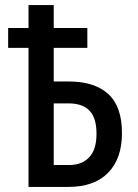

<svg xmlns="http://www.w3.org/2000/svg" viewBox="-20 -734 540 754"><path d="M92 0V-546H12V-624H92V-714H191V-624H323V-546H191V-414H251Q351 -414 405 -365Q459 -316 459 -211Q459 -111 404.5 -55.5Q350 0 249 0ZM252 -86Q301 -86 330 -116Q359 -146 359 -209Q359 -271 331.5 -299.5Q304 -328 249 -328H191V-86Z"/></svg>

Font: Noto Sans Mono ExtraCondensed Medium
Style: Regular
Weight: 500
Width: 2
Designer: Monotype Design Team
Foundry: Monotype Imaging Inc.
Version: Version 2.014